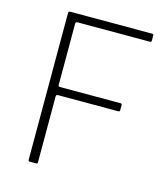

<svg xmlns="http://www.w3.org/2000/svg" viewBox="-111 -829 804 917"><g transform="rotate(15 291.5 -371.0)"><path d="M114 -732Q114 -742 123 -742H528Q535 -742 535 -735V-709Q535 -702 527 -702H169Q160 -702 160 -693V-389Q160 -382 169 -382H468Q475 -382 475 -375V-349Q475 -342 467 -342H169Q160 -342 160 -333V-7Q160 0 153 0H123Q118 0 116 -2Q114 -4 114 -10V-732Z"/></g></svg>

Font: Libre Franklin Thin Thin
Style: Regular
Weight: 250
Version: Version 3.000